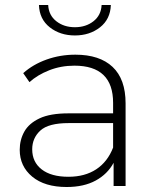

<svg xmlns="http://www.w3.org/2000/svg" viewBox="-20 -745 623 769"><path d="M435 0V-93Q411 -48 363.5 -22Q316 4 247 4Q159 4 109 -37.5Q59 -79 59 -145Q59 -185 77.5 -218Q96 -251 138.5 -271Q181 -291 254 -291H433V-333Q433 -482 278 -482Q224 -482 177 -463.5Q130 -445 98 -416L73 -452Q112 -487 166.5 -506.5Q221 -526 282 -526Q379 -526 431 -477Q483 -428 483 -331V0ZM433 -154V-252H255Q174 -252 141.5 -222Q109 -192 109 -147Q109 -96 147 -66.5Q185 -37 254 -37Q320 -37 365.5 -67Q411 -97 433 -154ZM280 -603Q221 -603 179.5 -635.5Q138 -668 136 -725H173Q175 -684 205.5 -660Q236 -636 280 -636Q324 -636 354.5 -660Q385 -684 387 -725H424Q422 -668 380.5 -635.5Q339 -603 280 -603Z"/></svg>

Font: Montserrat Light
Style: Regular
Weight: 300
Designer: Julieta Ulanovsky
Foundry: Julieta Ulanovsky
Version: Version 9.000; ttfautohint (v1.8.4.7-5d5b)